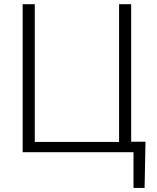

<svg xmlns="http://www.w3.org/2000/svg" viewBox="-20 -731 753 922"><path d="M88.9 -710.9H147V-49.3H550.8V-50.3H551.8V-710.9H609.9V-50.3H678.7L674.3 171.4H621.1V0H88.9Z"/></svg>

Font: Franko
Style: Light
Weight: 300
Designer: Google
Version: Version 1.200310; 2013